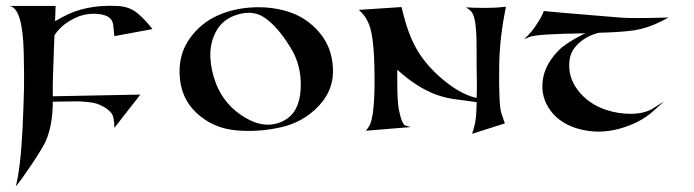

<svg xmlns="http://www.w3.org/2000/svg" viewBox="-20 -464 2457 680"><path d="M167 -104Q167 -22 142 36Q131 60 93 117Q55 174 36 196Q53 130 60 -11Q64 -101 65 -150.5Q66 -200 64 -279Q62 -358 49.5 -398.5Q37 -439 14 -443H177L175 -389L202 -404Q283 -448 392 -443Q433 -442 460.5 -422Q488 -402 520 -361L385 -336L381 -375Q378 -401 352 -409.5Q326 -418 292 -414Q262 -411 227.5 -390.5Q193 -370 173 -339Q172 -321 171 -292.5Q170 -264 168 -205.5Q166 -147 167 -123L477 -129L385 -11Q385 -51 374 -64Q364 -76 349.5 -84.5Q335 -93 322 -97Q309 -101 287.5 -103Q266 -105 253 -105Q240 -105 213 -104.5Q186 -104 174 -104Z M616 -204Q614 -275 652.5 -328.5Q691 -382 749.5 -408.5Q808 -435 878 -438Q948 -441 1008.5 -420Q1069 -399 1112 -348Q1155 -297 1159 -225Q1164 -148 1110 -90Q1056 -32 976 -13.5Q896 5 815 -2.5Q734 -10 676 -64Q618 -118 616 -204ZM1006 -300Q963 -370 917 -401.5Q871 -433 806 -407Q763 -389 743 -348.5Q723 -308 725 -261.5Q727 -215 745 -168Q775 -91 848 -47.5Q921 -4 984 -36Q1041 -65 1045 -150Q1049 -235 1006 -300Z M1668 -102 1648 -105Q1637 -107 1615.5 -109.5Q1594 -112 1584 -113.5Q1574 -115 1557.5 -119Q1541 -123 1524 -129Q1464 -152 1408 -199L1387 -217V-176Q1387 -108 1392 -79Q1403 -22 1417 -19L1435 -14L1276 -1L1286 -15Q1310 -49 1306 -225Q1305 -297 1296 -345Q1287 -393 1260 -420L1251 -429L1402 -439L1410 -408Q1429 -334 1459.5 -283.5Q1490 -233 1543 -187Q1607 -132 1664 -118Q1664 -118 1668 -117Q1670 -153 1668 -231Q1668 -247 1668 -279Q1668 -311 1667.5 -330Q1667 -349 1664.5 -372.5Q1662 -396 1656.5 -410Q1651 -424 1642 -430L1630 -438Q1658 -436 1701 -436Q1736 -436 1772 -440Q1749 -330 1748 -229Q1746 -92 1756 -62L1768 -27L1652 10L1659 -13Q1668 -43 1668 -102Z M2054 -346Q1881 -344 1855 -333L1836 -325Q1866 -353 1882 -380Q1898 -403 1906 -425Q1922 -423 1964.5 -419.5Q2007 -416 2071.5 -410.5Q2136 -405 2174 -402Q2217 -398 2348 -402L2319 -387Q2275 -365 2229 -357Q2182 -350 2101 -348Q2060 -338 2030.5 -311.5Q2001 -285 1997 -250Q1990 -192 2027 -144Q2064 -96 2126 -75Q2172 -60 2217.5 -61Q2263 -62 2291 -79L2332 -105L2293 -70Q2248 -29 2175 -8.5Q2102 12 2031 -7Q1965 -25 1930 -72Q1895 -119 1902 -177.5Q1909 -236 1960 -287Q1984 -311 2044 -342Z"/></svg>

Font: Roman Uncial Modern
Style: Medium
Weight: 500
Version: Version 001.000